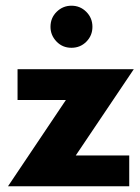

<svg xmlns="http://www.w3.org/2000/svg" viewBox="-20 -653 489 673"><path d="M433 0H8L211 -302.5H41.5V-410.5H449L245.5 -108H433ZM230.5 -485.5Q199 -485.5 178 -507.5Q157 -529.5 157 -559Q157 -590.5 178.8 -611.8Q200.5 -633 230.5 -633Q261 -633 282.5 -611.5Q304 -590 304 -559Q304 -528.5 282.8 -507Q261.5 -485.5 230.5 -485.5Z"/></svg>

Font: Lucymar Sans
Style: Bold
Weight: 700
Foundry: The League of Moveable Type (original font) / Main changes by Cristiano Sobral with portions from Mirco Monsees
Version: Version 2.001;August 30, 2020;FontCreator 13.0.0.2681 64-bit